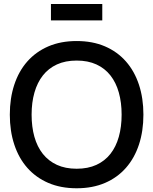

<svg xmlns="http://www.w3.org/2000/svg" viewBox="-20 -944 780 978"><path d="M239.5 -923.5H501V-840H239.5ZM370.5 15Q289.5 15 226.2 -12.2Q163 -39.5 119.2 -89Q75.5 -138.5 52.8 -207.5Q30 -276.5 30 -360Q30 -443.5 52.8 -512.5Q75.5 -581.5 119.2 -631Q163 -680.5 226.2 -707.8Q289.5 -735 370.5 -735Q451.5 -735 514.8 -707.8Q578 -680.5 621.5 -631Q665 -581.5 687.8 -512.5Q710.5 -443.5 710.5 -360Q710.5 -276.5 687.8 -207.5Q665 -138.5 621.5 -89Q578 -39.5 514.8 -12.2Q451.5 15 370.5 15ZM370.5 -84.5Q428 -84.5 471 -104.2Q514 -124 542.5 -160.2Q571 -196.5 585.2 -247.2Q599.5 -298 599.5 -360Q599.5 -422 585.2 -472.8Q571 -523.5 542.5 -559.8Q514 -596 471 -615.8Q428 -635.5 370.5 -635.5Q313 -635.5 270 -615.8Q227 -596 198.5 -559.8Q170 -523.5 155.5 -472.8Q141 -422 141 -360Q141 -298 155.2 -247.2Q169.5 -196.5 198.2 -160.2Q227 -124 270 -104.2Q313 -84.5 370.5 -84.5Z"/></svg>

Font: Vela Sans SemBd
Style: Regular
Weight: 600
Designer: Principal design: Mikhail Sharanda - project Manrope.
Design modification: Ravid Balaliev
Foundry: Mikhail Sharanda
Version: Version 1.001